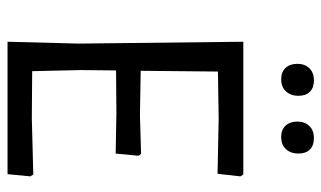

<svg xmlns="http://www.w3.org/2000/svg" viewBox="-196 -678 873 522"><g transform="rotate(90 241.0 -416.5)"><path d="M164 -756C171.3 -748 181.7 -744 195 -744C209 -744 220 -748.3 228 -757C236 -765.7 240 -777 240 -791C240 -804.3 236.3 -814.7 229 -822C221.7 -829.3 211.3 -833 198 -833C184 -833 173 -828.8 165 -820.5C157 -812.2 153 -801.3 153 -788C153 -774.7 156.7 -764 164 -756ZM321 -756C328.3 -748 338.7 -744 352 -744C366 -744 377 -748.3 385 -757C393 -765.7 397 -777 397 -791C397 -804.3 393.3 -814.7 386 -822C378.7 -829.3 368.3 -833 355 -833C341 -833 330 -828.8 322 -820.5C314 -812.2 310 -801.3 310 -788C310 -774.7 313.7 -764 321 -756ZM459 -62 454 -70 301 -66 173 -67 170 -200 171 -295 285 -296 397 -294 403 -356 398 -363 292 -360 172 -362 174 -572 301 -574 452 -571 459 -633 454 -641H93L98 -193L93 0H453Z"/></g></svg>

Font: Alegreya Sans SC
Style: Regular
Weight: 400
Designer: Juan Pablo del Peral
Foundry: Huerta Tipografica
Version: Version 1.000;PS 001.000;hotconv 1.0.70;makeotf.lib2.5.58329